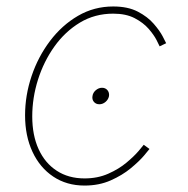

<svg xmlns="http://www.w3.org/2000/svg" viewBox="-20 -574 590 602"><path d="M291.5 -247.1Q280.8 -247.1 274.4 -254.6Q268.1 -262.2 270 -272.9Q271.5 -283.7 280.5 -291.3Q289.6 -298.8 299.8 -298.8Q310.5 -298.8 316.9 -291.3Q323.2 -283.7 321.8 -272.9Q319.8 -262.2 311 -254.6Q302.2 -247.1 291.5 -247.1ZM245.1 7.8Q189 7.8 147 -20.3Q105 -48.3 81.8 -98.1Q58.6 -147.9 58.6 -212.4Q58.6 -274.9 79.1 -335.7Q99.6 -396.5 137 -445.8Q174.3 -495.1 224.6 -524.4Q274.9 -553.7 335 -553.7Q380.9 -553.7 411.9 -537.6Q442.9 -521.5 461.9 -499.5Q481 -477.5 490.2 -459.7Q499.5 -441.9 501 -438.5L480.5 -428.7Q479 -432.6 470.7 -448.7Q462.4 -464.8 445.8 -483.9Q429.2 -502.9 402.1 -517.1Q375 -531.2 335 -531.2Q277.3 -531.2 230.7 -503.2Q184.1 -475.1 150.6 -428.2Q117.2 -381.3 99.1 -324.2Q81.1 -267.1 81.1 -209Q81.1 -149.9 101.1 -106.2Q121.1 -62.5 158 -38.6Q194.8 -14.6 245.1 -14.6Q286.1 -14.6 319.3 -29.3Q352.5 -43.9 376.5 -64Q400.4 -84 414.3 -100.3Q428.2 -116.7 430.7 -120.1L448.7 -106.9Q446.3 -103.5 431.2 -85.7Q416 -67.9 389.6 -46.1Q363.3 -24.4 326.9 -8.3Q290.5 7.8 245.1 7.8Z"/></svg>

Font: Inter Thin
Style: Italic
Weight: 250
Italic angle: -9.3988°
Designer: Rasmus Andersson
Foundry: rsms
Version: Version 4.001;git-66647c0bb